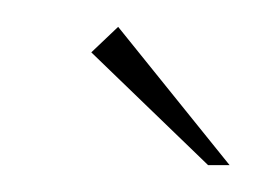

<svg xmlns="http://www.w3.org/2000/svg" viewBox="-20 -583 191 143"><path d="M135 -460 48 -544 68 -563 151 -460Z"/></svg>

Font: Genos Thin Thin
Style: Italic
Weight: 250
Italic angle: -8°
Version: Version 1.010